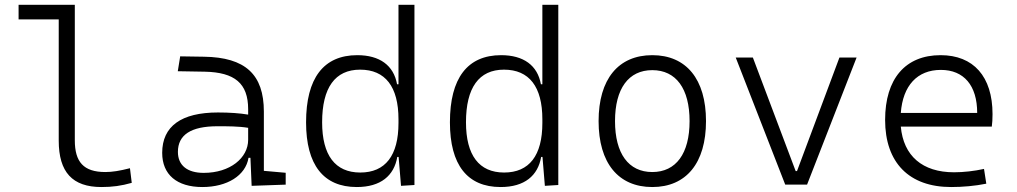

<svg xmlns="http://www.w3.org/2000/svg" viewBox="-20 -752 4142 782"><path d="M393.1 9.8C437.5 9.8 474.1 4.9 516.6 -7.3L509.3 -66.9C467.8 -56.2 437.5 -51.3 409.2 -51.3C319.8 -51.3 284.7 -92.8 284.7 -180.7V-732.4H55.7V-672.9H219.2V-179.2C219.2 -50.8 274.9 9.8 393.1 9.8Z M1004.9 4.9 1143.6 0V-48.3L1054.7 -56.2V-297.4C1054.7 -448.7 979.5 -518.6 810.5 -521L713.9 -522.5L704.1 -461.9L814 -460C936 -457.5 990.7 -412.6 990.7 -307.1V-285.2C957 -291 914.1 -293.9 867.7 -293.9C718.3 -293.9 640.6 -237.8 640.6 -129.4C640.6 -41 700.2 9.8 804.2 9.8C905.3 9.8 980.5 -37.1 992.2 -109.4H1000ZM990.7 -231.4V-182.6C990.7 -108.9 917.5 -47.9 809.6 -47.9C742.7 -47.9 704.6 -78.6 704.6 -133.3C704.6 -203.1 758.3 -237.8 865.7 -237.8C906.2 -237.8 952.6 -237.8 990.7 -231.4Z M1433.1 9.8C1530.8 9.8 1585 -36.6 1598.1 -112.8H1603.5L1613.3 4.9L1668 1.5V-732.4H1603V-408.7H1597.2C1583.5 -485.8 1526.4 -527.3 1435.1 -527.3C1297.9 -527.3 1226.6 -433.6 1226.6 -253.9C1226.6 -80.6 1297.4 9.8 1433.1 9.8ZM1603 -251C1603 -118.7 1549.8 -49.3 1447.3 -49.3C1345.2 -49.3 1292 -119.6 1292 -253.9C1292 -395 1344.7 -468.3 1446.8 -468.3C1549.3 -468.3 1603 -398.9 1603 -266.1Z M2019 9.8C2116.7 9.8 2170.9 -36.6 2184.1 -112.8H2189.5L2199.2 4.9L2253.9 1.5V-732.4H2189V-408.7H2183.1C2169.4 -485.8 2112.3 -527.3 2021 -527.3C1883.8 -527.3 1812.5 -433.6 1812.5 -253.9C1812.5 -80.6 1883.3 9.8 2019 9.8ZM2189 -251C2189 -118.7 2135.7 -49.3 2033.2 -49.3C1931.2 -49.3 1877.9 -119.6 1877.9 -253.9C1877.9 -395 1930.7 -468.3 2032.7 -468.3C2135.3 -468.3 2189 -398.9 2189 -266.1Z M2636.7 9.8C2774.9 9.8 2855.5 -87.9 2855.5 -258.8C2855.5 -429.7 2774.9 -527.3 2636.7 -527.3C2498.5 -527.3 2418 -429.7 2418 -258.8C2418 -87.9 2498.5 9.8 2636.7 9.8ZM2636.7 -51.3C2540 -51.3 2484.9 -126.5 2484.9 -258.8C2484.9 -391.1 2540 -466.3 2636.7 -466.3C2733.4 -466.3 2788.6 -391.1 2788.6 -258.8C2788.6 -126.5 2733.4 -51.3 2636.7 -51.3Z M3178.2 0H3267.1L3468.8 -517.6H3398.9L3226.1 -55.2H3220.7L3046.4 -517.6H2976.6Z M3854 9.8C3900.4 9.8 3951.7 5.4 3997.1 -3.9L3987.8 -64C3948.2 -55.2 3904.3 -50.3 3865.7 -50.3C3736.8 -50.3 3659.7 -117.2 3648.9 -236.3H4019.5C4021.5 -250 4022.5 -268.1 4022.5 -287.1C4022.5 -440.4 3944.8 -527.3 3811 -527.3C3667.5 -527.3 3585 -431.2 3585 -263.7C3585 -89.4 3682.6 9.8 3854 9.8ZM3648.9 -292C3657.2 -403.3 3715.8 -467.3 3812 -467.3C3905.8 -467.3 3960 -403.8 3960 -292Z"/></svg>

Font: Cascadia Mono NF Light
Style: Regular
Weight: 300
Monospace: yes
Designer: Aaron Bell
Foundry: Saja Typeworks
Version: Version 2404.023